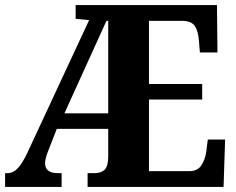

<svg xmlns="http://www.w3.org/2000/svg" viewBox="-20 -734 928 754"><path d="M0 0V-54H9Q32 -54 50 -73.5Q68 -93 87 -133L330 -655L277 -660V-714H832L834 -528H765L761 -576Q758 -613 745 -632Q732 -651 699 -652H565V-404H774V-343H565V-62H724Q755 -62 770 -83.5Q785 -105 790 -138L796 -186H864L858 0H324V-54H350Q378 -54 391.5 -68Q405 -82 405 -121V-228H203L171 -146Q157 -112 157 -93Q157 -54 208 -54H222V0ZM233 -289H405V-652H398Z"/></svg>

Font: Noto Serif Hebrew Condensed ExtraBold
Style: Regular
Weight: 800
Width: 3
Designer: Monotype Design Team
Foundry: Monotype Imaging Inc.
Version: Version 2.004; ttfautohint (v1.8.4.7-5d5b)